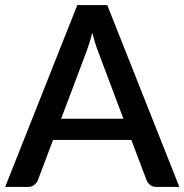

<svg xmlns="http://www.w3.org/2000/svg" viewBox="-22 -740 730 760"><path d="M466.5 -270 367.5 -533Q355.5 -563.5 343 -610.5Q337.5 -587 331 -567.2Q324.5 -547.5 319 -532.5L220 -270ZM688 0H597.5Q582 0 572.5 -7.8Q563 -15.5 558 -27L498 -186H188L128 -27Q124 -17 114 -8.5Q104 0 89 0H-1.5L284 -720H402.5Z"/></svg>

Font: TypoPRO Lato
Style: Regular
Weight: 600
Designer: Lukasz Dziedzic with Adam Twardoch and Botio Nikoltchev
Foundry: tyPoland Lukasz Dziedzic
Version: Version 2.010; 2014-09-01; http://www.latofonts.com/